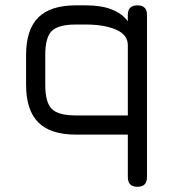

<svg xmlns="http://www.w3.org/2000/svg" viewBox="-20 -516 674 736"><path d="M507 200Q470 200 470 163V0H271Q173.5 0 126.8 -46.8Q80 -93.5 80 -191V-305Q80 -402.5 126.8 -449Q173.5 -495.5 271 -495.5H309Q368.5 -495.5 408.2 -479.8Q448 -464 470 -434.5V-459Q470 -495.5 507 -495.5Q543.5 -495.5 543.5 -459V163Q543.5 200 507 200ZM271 -73.5H470V-342.5Q470 -383 424.5 -402.5Q379 -422 309 -422H271Q203.5 -422 178.5 -397.2Q153.5 -372.5 153.5 -305V-191Q153.5 -123.5 178.5 -98.5Q203.5 -73.5 271 -73.5Z"/></svg>

Font: Jura Light SemiBold
Style: Regular
Weight: 600
Version: Version 5.106